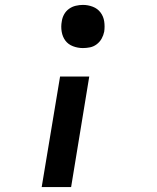

<svg xmlns="http://www.w3.org/2000/svg" viewBox="-20 -558 640 783"><path d="M318 -362Q297 -362 277.5 -369.5Q258 -377 246.5 -392.5Q235 -408 231.5 -429Q228 -450 232 -471Q234 -486 241.5 -499.5Q249 -513 261.5 -522Q274 -531 289 -534.5Q304 -538 318 -538Q339 -538 358.5 -530.5Q378 -523 390 -507Q402 -491 405 -470.5Q408 -450 405 -429Q402 -414 394.5 -400.5Q387 -387 374.5 -377.5Q362 -368 347.5 -365Q333 -362 318 -362ZM150 205 225 -246H344L270 205Z"/></svg>

Font: Iosevka Slab Extended Oblique
Style: Bold
Weight: 700
Width: 7
Italic angle: -9°
Monospace: yes
Designer: Belleve Invis
Foundry: Belleve Invis
Version: Version 11.1.1; ttfautohint (v1.8.3)